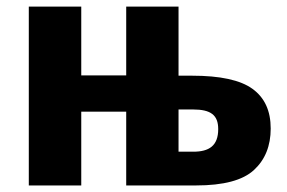

<svg xmlns="http://www.w3.org/2000/svg" viewBox="-20 -566 877 586"><path d="M365.2 -545.9V-335.9H228V-545.9H67.9V0H228V-225.1H365.2V0H578.1C662.1 0 721.2 -15.6 755.4 -47.4C789.1 -78.6 806.2 -120.6 806.2 -173.8C806.2 -228 787.6 -268.1 750.5 -294.9C713.4 -321.8 651.9 -335 565.9 -335H524.9V-545.9ZM568.8 -231.9C623.5 -231.9 646 -214.8 646 -171.9C646 -121.1 618.2 -103 569.8 -103H524.9V-231.9Z"/></svg>

Font: Avrile Sans
Style: Bold
Weight: 700
Designer: Monotype Design Team, Google (font), Stefan Peev (BGR Cyrillic), Cristiano Sobral (main changes)
Foundry: The Avrile Sans Project Authors
Version: Version 3.110